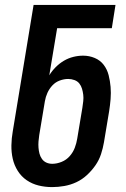

<svg xmlns="http://www.w3.org/2000/svg" viewBox="-20 -755 515 783"><path d="M193 8Q164 8 137.5 1.5Q111 -5 89 -20Q67 -35 52.5 -58Q38 -81 32 -107.5Q26 -134 26.5 -162.5Q27 -191 32 -219L117 -735H451L436 -640H213L181 -448Q192 -466 207.5 -481.5Q223 -497 241 -507.5Q259 -518 279 -523Q299 -528 319 -528Q344 -528 366.5 -518.5Q389 -509 403 -490.5Q417 -472 423 -448.5Q429 -425 431 -400.5Q433 -376 431 -351Q429 -326 425 -301L404 -175Q400 -151 392 -126.5Q384 -102 369 -80.5Q354 -59 334.5 -41Q315 -23 291.5 -12Q268 -1 242.5 3.5Q217 8 193 8ZM193 -87Q212 -87 231.5 -95Q251 -103 264.5 -118.5Q278 -134 285 -152.5Q292 -171 295 -190L316 -316Q318 -329 319.5 -342.5Q321 -356 319.5 -368.5Q318 -381 314.5 -393Q311 -405 303.5 -414.5Q296 -424 283.5 -428.5Q271 -433 258 -433Q241 -433 223.5 -426.5Q206 -420 193.5 -406.5Q181 -393 173.5 -376.5Q166 -360 163 -342L140 -204Q138 -191 137 -178Q136 -165 137 -152.5Q138 -140 141 -128.5Q144 -117 151 -107Q158 -97 169 -92Q180 -87 193 -87Z"/></svg>

Font: Iosevka QP
Style: Bold Italic
Weight: 700
Italic angle: -9°
Designer: Belleve Invis
Foundry: Belleve Invis
Version: Version 20.0.0; ttfautohint (v1.8.4)